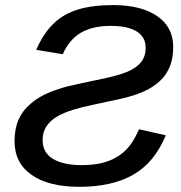

<svg xmlns="http://www.w3.org/2000/svg" viewBox="-20 -718 707 748"><path d="M547.4 -531.7Q547.4 -573.7 512.5 -595.5Q477.5 -617.2 411.1 -617.2Q340.3 -617.2 294.9 -590.3Q249.5 -563.5 224.6 -506.8L121.1 -523.9Q148.9 -587.4 188.2 -625.7Q227.5 -664.1 284.4 -681.2Q341.3 -698.2 420.9 -698.2Q529.8 -698.2 592.3 -655.3Q654.8 -612.3 654.8 -535.2Q654.8 -493.7 643.3 -463.1Q631.8 -432.6 611.3 -410.6Q589.8 -388.2 558.6 -370.6Q537.6 -359.4 512 -350.3Q486.3 -341.3 446.8 -332.3Q407.2 -323.2 343.8 -310.1Q299.8 -301.3 264.6 -290.3Q229.5 -279.3 204.1 -265.1Q175.3 -248 160.6 -225.3Q146 -202.6 146 -172.4Q146 -123.5 186.3 -99.1Q226.6 -74.7 298.3 -74.7Q363.3 -74.7 407.7 -92.8Q445.8 -107.9 472.9 -136Q500 -164.1 521.5 -214.4L626 -190.9Q582 -85 499.5 -37.6Q417 9.8 289.1 9.8Q168.9 9.8 102.8 -36.9Q36.6 -83.5 36.6 -168Q36.6 -215.8 52.2 -251.7Q67.9 -287.6 98.6 -313Q120.6 -333 150.4 -347.9Q180.2 -362.8 215.8 -373.5Q228.5 -377.9 246.6 -382.3Q264.6 -386.7 288.1 -391.6L340.3 -402.8Q389.6 -412.6 423.3 -421.4Q457 -430.2 475.1 -438Q511.2 -453.1 529.3 -475.6Q547.4 -498 547.4 -531.7Z"/></svg>

Font: Arimo Medium
Style: Italic
Weight: 500
Italic angle: -12°
Designer: Steve Matteson
Foundry: Monotype Imaging Inc.
Version: Version 1.33